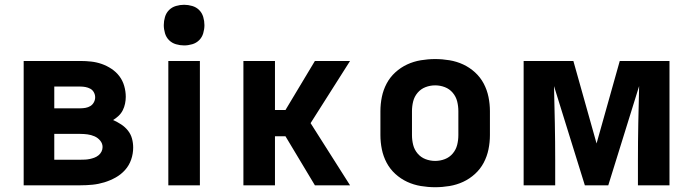

<svg xmlns="http://www.w3.org/2000/svg" viewBox="-20 -775 2890 803"><path d="M79 0V-520H316Q339 -520 361.5 -517.5Q384 -515 405.5 -507.5Q427 -500 446.5 -487Q466 -474 479.5 -456Q493 -438 499.5 -415.5Q506 -393 506 -370Q506 -356 503 -341.5Q500 -327 493.5 -314Q487 -301 476.5 -291Q466 -281 453 -273Q471 -265 487 -254.5Q503 -244 515 -229Q527 -214 532 -195.5Q537 -177 537 -158Q537 -132 528.5 -107.5Q520 -83 503 -64Q486 -45 463.5 -32.5Q441 -20 416.5 -12.5Q392 -5 367 -2.5Q342 0 316 0ZM207 -322H316Q327 -322 338 -324Q349 -326 358 -331.5Q367 -337 372.5 -347Q378 -357 378 -368Q378 -379 372.5 -389Q367 -399 357.5 -404Q348 -409 337.5 -411Q327 -413 316 -413H207ZM207 -107H316Q326 -107 336 -107.5Q346 -108 355.5 -110Q365 -112 374.5 -115.5Q384 -119 392 -125.5Q400 -132 404.5 -141Q409 -150 409 -160Q409 -175 399 -187Q389 -199 375 -205Q361 -211 346 -213Q331 -215 316 -215H207Z M684 0V-520H816V0ZM750 -585Q733 -585 716 -590Q699 -595 687 -607Q675 -619 670 -636Q665 -653 665 -670Q665 -687 670 -704Q675 -721 687 -733Q699 -745 716 -750Q733 -755 750 -755Q767 -755 784 -750Q801 -745 813 -733Q825 -721 830 -704Q835 -687 835 -670Q835 -653 830 -636Q825 -619 813 -607Q801 -595 784 -590Q767 -585 750 -585Z M998 0V-520H1130V-315H1174L1297 -520H1444L1279 -260L1444 0H1297L1174 -205H1130V0Z M1800 8Q1770 8 1740 3Q1710 -2 1683 -14.5Q1656 -27 1633.5 -47.5Q1611 -68 1597 -94.5Q1583 -121 1577 -150.5Q1571 -180 1571 -210V-310Q1571 -340 1577 -369.5Q1583 -399 1597 -425.5Q1611 -452 1633.5 -472.5Q1656 -493 1683 -505.5Q1710 -518 1740 -523Q1770 -528 1800 -528Q1830 -528 1860 -523Q1890 -518 1917 -505.5Q1944 -493 1966.5 -472.5Q1989 -452 2003 -425.5Q2017 -399 2023 -369.5Q2029 -340 2029 -310V-210Q2029 -180 2023 -150.5Q2017 -121 2003 -94.5Q1989 -68 1966.5 -47.5Q1944 -27 1917 -14.5Q1890 -2 1860 3Q1830 8 1800 8ZM1800 -102Q1821 -102 1840.5 -109.5Q1860 -117 1873.5 -133Q1887 -149 1892 -169Q1897 -189 1897 -210V-310Q1897 -331 1892 -351Q1887 -371 1873.5 -387Q1860 -403 1840.5 -410.5Q1821 -418 1800 -418Q1779 -418 1759.5 -410.5Q1740 -403 1726.5 -387Q1713 -371 1708 -351Q1703 -331 1703 -310V-210Q1703 -189 1708 -169Q1713 -149 1726.5 -133Q1740 -117 1759.5 -109.5Q1779 -102 1800 -102Z M2170 0V-520H2378L2475 -175L2572 -520H2780V0H2648V-104Q2648 -182 2649.5 -259.5Q2651 -337 2653 -415L2524 0H2426L2297 -415Q2299 -337 2300.5 -259.5Q2302 -182 2302 -104V0Z"/></svg>

Font: Iosevka Aile Extrabold
Style: Regular
Weight: 800
Designer: Belleve Invis
Foundry: Belleve Invis
Version: Version 27.3.5; ttfautohint (v1.8.4)